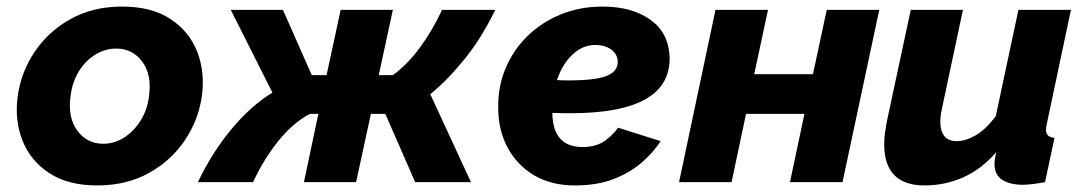

<svg xmlns="http://www.w3.org/2000/svg" viewBox="-20 -555 3304 585"><path d="M276 10Q187 10 129.5 -28Q72 -66 48 -128Q24 -190 34 -262Q44 -335 85.5 -397Q127 -459 195 -497Q263 -535 352 -535Q442 -535 499.5 -497Q557 -459 581 -397Q605 -335 595 -262Q585 -190 543.5 -128Q502 -66 434 -28Q366 10 276 10ZM295 -117Q328 -117 357.5 -135.5Q387 -154 408 -187Q429 -220 434 -262Q443 -327 413.5 -367Q384 -407 334 -407Q301 -407 271 -389Q241 -371 220.5 -338Q200 -305 195 -262Q186 -197 215.5 -157Q245 -117 295 -117Z M583 0Q627 -92 686 -162.5Q745 -233 810 -273L683 -525H842L930 -326H975L1018 -525H1177L1134 -326H1177Q1221 -358 1259 -409.5Q1297 -461 1327 -525H1489Q1448 -440 1395.5 -375Q1343 -310 1291 -268L1415 0H1245L1154 -208H1110L1065 0H906L950 -208H924Q873 -181 828.5 -126Q784 -71 751 0Z M1732 10Q1660 10 1608 -20.5Q1556 -51 1527 -104.5Q1498 -158 1498 -227Q1497 -291 1520.5 -347Q1544 -403 1587 -445Q1630 -487 1688.5 -511Q1747 -535 1816 -535Q1904 -535 1960 -496Q2016 -457 2020 -385Q2028 -210 1718 -210Q1691 -210 1663 -211Q1664 -107 1755 -107Q1798 -107 1825 -127.5Q1852 -148 1863 -166L1993 -125Q1974 -95 1939.5 -63.5Q1905 -32 1853.5 -11Q1802 10 1732 10ZM1794 -418Q1755 -418 1724 -388.5Q1693 -359 1677 -311Q1694 -310 1711 -310Q1797 -310 1830.5 -324.5Q1864 -339 1862 -370Q1860 -392 1841 -405Q1822 -418 1794 -418Z M2049 0 2160 -525H2320L2278 -329H2457L2499 -525H2659L2547 0H2387L2431 -208H2253L2209 0Z M2797 10Q2674 10 2674 -116Q2674 -132 2676.5 -150.5Q2679 -169 2683 -189L2755 -525H2914L2850 -224Q2845 -201 2845 -185Q2845 -125 2895 -125Q2922 -125 2952.5 -142.5Q2983 -160 3014 -201L3083 -525H3243L3170 -180Q3167 -166 3167 -159Q3167 -137 3193 -135L3164 0Q3121 8 3096 8Q3058 8 3034 -7Q3010 -22 3010 -56Q3010 -66 3015 -91Q2970 -39 2914.5 -14.5Q2859 10 2797 10Z"/></svg>

Font: Raleway ExtraBold
Style: Italic
Weight: 800
Italic angle: -12°
Designer: Matt McInerney, Pablo Impallari, Rodrigo Fuenzalida
Foundry: Matt McInerney, Pablo Impallari, Rodrigo Fuenzalida
Version: Version 4.026